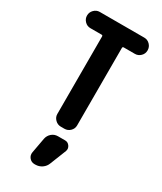

<svg xmlns="http://www.w3.org/2000/svg" viewBox="-247 -815 993 1180"><g transform="rotate(30 250.0 -224.5)"><path d="M302.7 59.6Q322.3 59.6 334.5 76.7Q346.7 93.8 339.8 113.3L294.9 226.6Q286.1 251 265.1 265.6Q244.1 280.3 217.8 280.3H211.9Q189.5 280.3 175.3 263.2Q161.1 246.1 165 223.6L184.6 116.2Q189.5 91.8 208 75.7Q226.6 59.6 252 59.6ZM408.2 -730.5Q431.6 -730.5 448.2 -713.4Q464.8 -696.3 464.8 -672.9V-671.9Q464.8 -648.4 447.8 -631.8Q430.7 -615.2 408.2 -615.2H329.1Q320.3 -615.2 320.3 -606.4V-56.6Q320.3 -33.2 303.2 -16.6Q286.1 0 262.7 0H237.3Q213.9 0 196.8 -17.1Q179.7 -34.2 179.7 -56.6V-606.4Q179.7 -615.2 171.9 -615.2H91.8Q68.4 -615.2 51.8 -632.3Q35.2 -649.4 35.2 -671.9V-672.9Q35.2 -696.3 52.2 -713.4Q69.3 -730.5 91.8 -730.5Z"/></g></svg>

Font: Rounded Mgen+ 2m bold
Style: Bold
Weight: 700
Designer: [Source Han Sans]
Ryoko NISHIZUKA  (kana & ideographs); Paul D. Hunt (Latin, Greek & Cyrillic); Wenlong ZHANG  (bopomofo
Version: Version 1.059.20150602